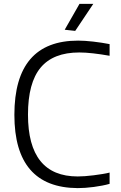

<svg xmlns="http://www.w3.org/2000/svg" viewBox="-20 -959 624 988"><path d="M380 9Q54 7 54 -368Q54 -750 382 -750Q415 -750 459 -745Q503 -740 544 -732V-672Q499 -680 459 -684.5Q419 -689 388 -689Q254 -689 189 -611Q124 -533 124 -369Q124 -51 380 -51Q396 -51 417.5 -52.5Q439 -54 462 -57Q485 -60 507 -63.5Q529 -67 544 -71V-13Q527 -8 506 -4Q485 0 463 3Q441 6 419.5 7.5Q398 9 380 9ZM313 -806 389 -939H460L367 -800Z"/></svg>

Font: Encode Sans Normal
Style: Light
Weight: 300
Designer: Pablo Impallari, Andres Torresi
Foundry: Pablo Impallari, Andres Torresi
Version: Version 1.000; ttfautohint (v1.00) -l 8 -r 50 -G 200 -x 14 -